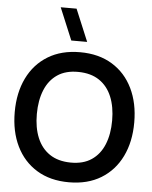

<svg xmlns="http://www.w3.org/2000/svg" viewBox="-64 -1034 876 1103"><g transform="rotate(5 374.5 -483.0)"><path d="M374.7 15Q266.8 15 189.6 -32.2Q112.4 -79.3 71.2 -163.8Q30 -248.3 30 -360Q30 -471.7 71.2 -556.2Q112.4 -640.7 189.6 -687.8Q266.8 -735 374.7 -735Q482.6 -735 559.8 -687.8Q636.9 -640.7 678.1 -556.2Q719.3 -471.7 719.3 -360Q719.3 -248.3 678.1 -163.8Q636.9 -79.3 559.8 -32.2Q482.6 15 374.7 15ZM374.7 -98.7Q447.2 -97.8 495.4 -130.4Q543.6 -162.9 567.7 -222.1Q591.8 -281.2 591.8 -360Q591.8 -438.8 567.7 -497.1Q543.6 -555.5 495.4 -588Q447.2 -620.5 374.7 -621.3Q302.2 -622.2 254 -589.7Q205.9 -557.2 181.8 -498Q157.7 -438.8 157.5 -360Q157.3 -281.2 181.5 -222.9Q205.6 -164.6 253.9 -132Q302.2 -99.5 374.7 -98.7ZM409.4 -797.5H317.9L240.8 -982.5H332.2Z"/></g></svg>

Font: Manrope Variable Light
Style: Regular
Weight: 200
Designer: Mikhail Sharanda
Foundry: Mikhail Sharanda
Version: Version 4.505